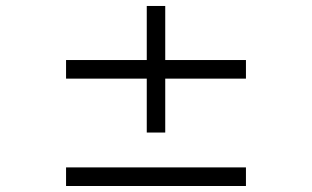

<svg xmlns="http://www.w3.org/2000/svg" viewBox="-20 -620 1040 640"><path d="M200.2 0V-62H799.8V0ZM530.8 -357.9V-178.2H469.2V-357.9H200.2V-419.9H469.2V-600.1H530.8V-419.9H799.8V-357.9Z"/></svg>

Font: Charis SIL Am
Style: Regular
Weight: 400
Foundry: SIL International
Version: Version 5.000